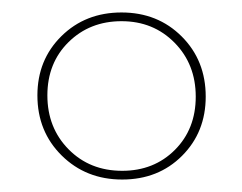

<svg xmlns="http://www.w3.org/2000/svg" viewBox="-20 -681 389 308"><path d="M40 -528Q40 -585 78.5 -623Q117 -661 175 -661Q233 -661 271.5 -622.5Q310 -584 310 -526Q310 -469 272 -431Q234 -393 176 -393Q118 -393 79 -431.5Q40 -470 40 -528ZM294 -526Q294 -578 260 -612.5Q226 -647 175 -647Q124 -647 90 -613.5Q56 -580 56 -528Q56 -476 90 -441.5Q124 -407 176 -407Q227 -407 260.5 -440.5Q294 -474 294 -526Z"/></svg>

Font: Ysabeau SC Thin
Style: Regular
Weight: 200
Designer: Christian Thalmann (Catharsis Fonts)
Version: Version 0.003